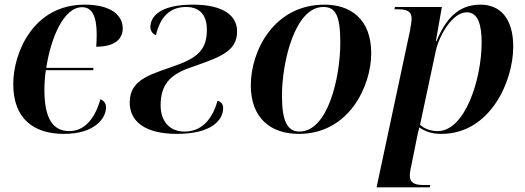

<svg xmlns="http://www.w3.org/2000/svg" viewBox="-20 -566 2258 826"><path d="M255 10C385 10 436 -55 436 -104C436 -123 425 -134 412 -139C385 -44 336 -2 278 -2C206 -2 171 -59 171 -179C171 -205 173 -234 177 -264H381L382 -274H179C198 -400 253 -535 333 -535C376 -535 396 -497 396 -416C396 -396 395 -379 394 -365C476 -365 508 -400 508 -444C508 -498 461 -546 344 -546C123 -546 37 -339 37 -204C37 -57 123 10 255 10Z M741 10C890 10 940 -49 940 -101C940 -119 929 -130 916 -132C895 -60 853 0 774 0C709 0 671 -45 671 -113C671 -201 711 -242 787 -271C919 -318 1000 -340 1000 -431C1000 -496 945 -546 810 -546C662 -546 627 -491 627 -449C627 -433 638 -418 651 -415C668 -489 708 -536 781 -536C845 -536 870 -494 870 -439C870 -365 843 -324 749 -289C638 -247 538 -231 538 -125C538 -43 605 10 741 10Z M1266 10C1480 10 1577 -194 1577 -337C1577 -485 1487 -546 1376 -546C1159 -546 1059 -348 1059 -199C1059 -59 1143 10 1266 10ZM1268 0C1218 0 1193 -42 1193 -154C1193 -298 1248 -536 1371 -536C1423 -536 1444 -500 1444 -383C1444 -233 1391 0 1268 0Z M1744 -435 1600 240H1829L1831 230H1806C1768 230 1743 224 1743 189C1743 176 1748 152 1751 139L1772 35C1777 12 1779 0 1784 -18C1808 -1 1836 10 1879 10C2088 10 2188 -215 2188 -365C2188 -488 2131 -546 2047 -546C1950 -546 1896 -482 1858 -389H1855L1881 -536H1679L1677 -526H1692C1730 -526 1751 -518 1751 -484C1751 -477 1748 -459 1744 -435ZM1863 -2C1825 -2 1801 -17 1787 -29L1855 -348C1869 -411 1925 -513 1988 -513C2038 -513 2052 -457 2052 -383C2052 -226 1981 -2 1863 -2Z"/></svg>

Font: Noto Serif Display SemiBold
Style: Italic
Weight: 600
Italic angle: -12°
Designer: Monotype Design Team
Foundry: Monotype Imaging Inc.
Version: Version 2.009